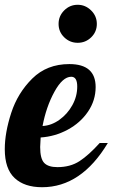

<svg xmlns="http://www.w3.org/2000/svg" viewBox="-33 -777 471 803"><path d="M235.5 -621C251.2 -605.7 270 -598 292 -598C314 -598 332.8 -605.7 348.5 -621C364.2 -636.3 372 -655 372 -677C372 -699 364 -717.8 348 -733.5C332 -749.2 313.3 -757 292 -757C270 -757 251.2 -749.2 235.5 -733.5C219.8 -717.8 212 -699 212 -677C212 -655 219.8 -636.3 235.5 -621ZM28 -32.5C55.3 -6.8 93.7 6 143 6C252.3 6 344 -55.7 418 -179H384C353.3 -145 325.2 -119.7 299.5 -103C273.8 -86.3 243 -78 207 -78C181.7 -78 163.3 -83.8 152 -95.5C140.7 -107.2 135 -129.3 135 -162C135 -168.7 135.7 -182 137 -202C177 -204.7 214.7 -215.5 250 -234.5C285.3 -253.5 313.7 -278.7 335 -310C356.3 -341.3 367 -375.7 367 -413C367 -477 330.3 -509 257 -509C194.3 -509 142.7 -488.8 102 -448.5C61.3 -408.2 32 -360.3 14 -305C-4 -249.7 -13 -199 -13 -153C-13 -98.3 0.7 -58.2 28 -32.5ZM215.5 -276C193.2 -260 169.7 -251.3 145 -250C155 -303.3 171.5 -351 194.5 -393C217.5 -435 241 -456 265 -456C281.7 -456 290 -442.3 290 -415C290 -387.7 283.2 -361.7 269.5 -337C255.8 -312.3 237.8 -292 215.5 -276Z"/></svg>

Font: DonutKreme
Style: Regular
Weight: 400
Designer: Impallari Type
Foundry: Impallari Type
Version: Version 2.100